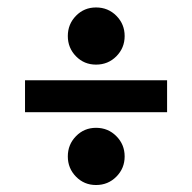

<svg xmlns="http://www.w3.org/2000/svg" viewBox="-20 -499 528 528"><path d="M244.1 -321.3Q211.4 -321.3 189 -344.2Q166.5 -367.2 166.5 -399.9Q166.5 -432.6 189 -455.6Q211.4 -478.5 244.1 -478.5Q277.3 -478.5 300 -455.6Q322.8 -432.6 322.8 -399.9Q322.8 -367.2 300 -344.2Q277.3 -321.3 244.1 -321.3ZM439.5 -190.4H48.8V-278.3H439.5ZM244.1 9.8Q211.4 9.8 189 -13.2Q166.5 -36.1 166.5 -68.8Q166.5 -101.6 189 -124.5Q211.4 -147.5 244.1 -147.5Q277.3 -147.5 300 -124.5Q322.8 -101.6 322.8 -68.8Q322.8 -36.1 300 -13.2Q277.3 9.8 244.1 9.8Z"/></svg>

Font: Kumbh Sans Black
Style: Regular
Weight: 900
Version: Version 1.005